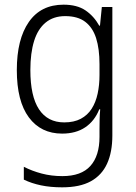

<svg xmlns="http://www.w3.org/2000/svg" viewBox="-20 -562 581 822"><path d="M252 -542Q310 -542 346 -517.5Q382 -493 405 -452H408L416 -532H461V18Q461 89 438.5 138.5Q416 188 369 214Q322 240 246 240Q196 240 155.5 231.5Q115 223 82 207V152Q117 170 158.5 181Q200 192 247 192Q328 192 367 148.5Q406 105 406 24V-8Q406 -28 406.5 -50Q407 -72 409 -94H405Q385 -44 345 -17Q305 10 246 10Q155 10 103.5 -59.5Q52 -129 52 -262Q52 -394 103.5 -468Q155 -542 252 -542ZM259 -493Q209 -493 175.5 -465.5Q142 -438 126 -386.5Q110 -335 110 -262Q110 -150 147 -94Q184 -38 255 -38Q297 -38 326 -53.5Q355 -69 372.5 -96.5Q390 -124 398 -161Q406 -198 406 -241V-287Q406 -353 391.5 -398.5Q377 -444 345 -468.5Q313 -493 259 -493Z"/></svg>

Font: Noto Sans Hebrew SemiCondensed Light
Style: Regular
Weight: 300
Width: 4
Designer: Monotype Design Team
Foundry: Monotype Imaging Inc.
Version: Version 2.003